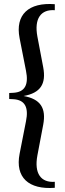

<svg xmlns="http://www.w3.org/2000/svg" viewBox="-20 -785 324 960"><path d="M254 154V124C185 129 150 83 167 -8L196 -161C212 -245 182 -290 98 -305C182 -320 212 -365 196 -449L167 -602C150 -693 185 -739 254 -734V-764C123 -774 55 -712 78 -594L110 -431C124 -362 105 -324 46 -321L26 -320V-290L46 -289C105 -286 124 -248 110 -179L78 -16C55 102 123 164 254 154Z"/></svg>

Font: Hedvig Letters Serif 24pt
Style: Regular
Weight: 400
Designer: Alexander Örn & Tor Weibull
Foundry: Kanon Foundry
Version: Version 1.000